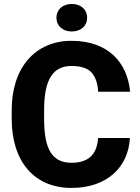

<svg xmlns="http://www.w3.org/2000/svg" viewBox="-20 -924 695 954"><path d="M467.3 -238.3C462.4 -156.2 418.5 -115.2 335.4 -115.2C237.3 -115.2 199.2 -184.6 199.2 -333.5V-377.9C199.2 -529.8 243.7 -596.2 335 -596.2C381.8 -596.2 415 -585.4 435.1 -563.5C454.6 -541.5 465.3 -509.8 467.8 -468.3H626.5C612.8 -614.3 516.6 -721.2 335 -721.2C155.8 -721.2 38.1 -588.4 38.1 -377V-333.5C38.1 -122.1 149.9 9.8 335.4 9.8C510.3 9.8 617.7 -92.3 625.5 -238.3ZM260.3 -835.4C260.3 -796.4 291 -767.6 336.4 -767.6C382.8 -767.6 413.1 -796.4 413.1 -835.4C413.1 -876 382.8 -904.3 336.4 -904.3C291 -904.3 260.3 -876 260.3 -835.4Z"/></svg>

Font: Vazirmatn ExtraBold
Style: Regular
Weight: 800
Designer: Saber Rastikerdar
Foundry: Saber Rastikerdar
Version: Version 33.003